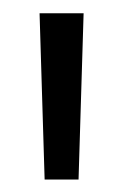

<svg xmlns="http://www.w3.org/2000/svg" viewBox="-20 -748 190 296"><path d="M48.8 -471.2H101.1L108.9 -727.5H41Z"/></svg>

Font: Guggenheim Sans Display Light
Style: Regular
Weight: 300
Designer: Modified by Tom Baber under direction of Pentagram Design 2023
Foundry: rsms
Version: Version 1.001;Glyphs 3.1.2 (3151)